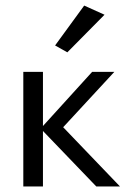

<svg xmlns="http://www.w3.org/2000/svg" viewBox="-20 -676 462 696"><path d="M64.5 -415.5H135.7V-219.2L314 -415.5H394.5L209 -214.8L415 0H329.1L135.7 -201.2V0H64.5ZM224.1 -486.3 179.7 -511.2 285.2 -655.8 358.9 -622.6Z"/></svg>

Font: NMS Futura Pro Book
Style: Regular
Weight: 400
Designer: Blend3rman
Version: Version 0.1